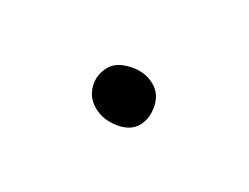

<svg xmlns="http://www.w3.org/2000/svg" viewBox="-31 -264 562 433"><g transform="rotate(-30 250.0 -48.0)"><path d="M248 26Q222 26 201 0Q180 -26 180 -56Q180 -84 199.5 -103Q219 -122 248 -122Q272 -122 295 -96.5Q318 -71 318 -40Q318 -13 295.5 6.5Q273 26 248 26Z"/></g></svg>

Font: LXGW WenKai Mono Lite
Style: Regular
Weight: 400
Monospace: yes
Designer: LXGW / Fontworks Inc.
Foundry: LXGW / Fontworks Inc.
Version: Version 1.520; June 14, 2025